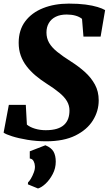

<svg xmlns="http://www.w3.org/2000/svg" viewBox="-21 -772 602 1064"><path d="M235 11Q181 11 131.2 2.8Q81.5 -5.5 46 -16.8Q10.5 -28 -1 -37L28 -191H122L128 -81.5Q144.5 -67.5 172.5 -59Q200.5 -50.5 232 -50.5Q268.5 -50.5 293.8 -58.2Q319 -66 334.5 -80.5Q350 -95 357 -115Q364 -135 364 -159.5Q364 -187 350.5 -210.5Q337 -234 308.5 -257.8Q280 -281.5 235 -310Q203 -330.5 175.2 -354Q147.5 -377.5 126.5 -404.8Q105.5 -432 94 -464.2Q82.5 -496.5 82.5 -534.5Q82.5 -605.5 118.8 -653.8Q155 -702 218 -727Q281 -752 360.5 -752Q413.5 -752 453 -746.8Q492.5 -741.5 519.5 -733.2Q546.5 -725 561.5 -716L536.5 -569H441.5L433.5 -667.5Q418.5 -679.5 396.8 -685.5Q375 -691.5 348.5 -691.5Q313 -691.5 288 -679.2Q263 -667 249.8 -644.5Q236.5 -622 236.5 -592Q236.5 -560.5 251 -535Q265.5 -509.5 296 -484.8Q326.5 -460 374 -430Q415 -404 449.5 -373Q484 -342 505 -303.5Q526 -265 526 -216Q526 -156.5 493.8 -104.8Q461.5 -53 397 -21Q332.5 11 235 11ZM133.5 249.5 134.5 238.5Q140.5 234 149.8 218.8Q159 203.5 166.2 184.2Q173.5 165 172.5 149Q172 134 165.2 121Q158.5 108 144 106.5V66.5L230.5 33Q263.5 46.5 275.8 68.5Q288 90.5 288 124Q288 160.5 271.2 192.5Q254.5 224.5 231.8 245.8Q209 267 189.5 272.5Z"/></svg>

Font: Merriweather 20pt Black
Style: Italic
Weight: 900
Italic angle: -7.8°
Version: Version 2.101